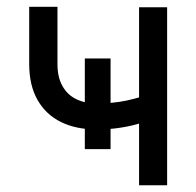

<svg xmlns="http://www.w3.org/2000/svg" viewBox="-20 -552 585 572"><path d="M309.4 -107.7H232.7V-377.8H309.4ZM477.9 0H394.3V-530.4H477.9ZM268 -166.4Q206.5 -166.4 161.6 -188.5Q116.7 -210.6 91.9 -254.1Q67 -297.7 67 -361.2V-531.8H151.2V-361.2Q151.2 -321.8 166.1 -295.6Q180.9 -269.3 207.2 -256.6Q233.4 -243.8 268 -243.8Q316 -243.8 356.9 -252.4Q397.8 -261 444.8 -278.3V-201Q415.1 -189.6 388.5 -182.1Q361.9 -174.7 332 -170.6Q302.1 -166.4 268 -166.4Z"/></svg>

Font: Pretendard Variable
Style: Regular
Weight: 400
Designer: Base glyphs from Inter by Rasmus Andersson; Hangul glyphs from Noto Sans CJK(Source Han Sans) by Jang Soo-young and Kang
Foundry: Kil Hyung-jin
Version: Version 1.100;FEAKit 1.0